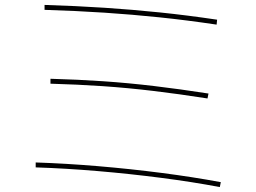

<svg xmlns="http://www.w3.org/2000/svg" viewBox="-20 -750 1040 780"><path d="M873 10Q762 -11 634.5 -27.5Q507 -44 377 -55Q247 -66 125 -70V-90Q247 -86 378 -75Q509 -64 636.5 -47.5Q764 -31 877 -10ZM823 -350Q708 -368 603.5 -380.5Q499 -393 397 -400Q295 -407 185 -410V-430Q296 -427 398.5 -420Q501 -413 606 -400.5Q711 -388 827 -370ZM860 -650Q739 -668 628.5 -679.5Q518 -691 404.5 -698.5Q291 -706 161 -710V-730Q290 -726 404 -718.5Q518 -711 629.5 -699.5Q741 -688 862 -670Z"/></svg>

Font: M PLUS 1 Thin
Style: Regular
Weight: 100
Designer: Coji Morishita
Foundry: UNDERFOREST DESIGN
Version: Version 1.001